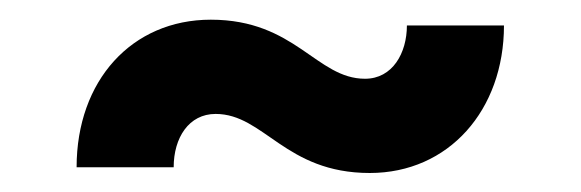

<svg xmlns="http://www.w3.org/2000/svg" viewBox="-20 -447 596 197"><path d="M397.5 -420.9C397.5 -392.6 382.8 -366.2 354.5 -366.2C304.7 -366.2 283.2 -426.8 196.3 -426.8C115.2 -426.8 58.6 -364.3 58.6 -275.4H158.2C158.2 -305.7 173.8 -330.1 201.2 -330.1C251 -330.1 272.5 -269.5 359.4 -269.5C440.4 -269.5 497.1 -334 497.1 -420.9Z"/></svg>

Font: Sen-gleads
Style: Bold
Weight: 700
Designer: Kosal Sen, Philatype
Foundry: Philatype
Version: Version 1.004; ttfautohint (v1.8.3)